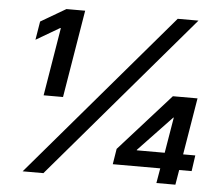

<svg xmlns="http://www.w3.org/2000/svg" viewBox="-52 -786 982 844"><g transform="rotate(5 439.5 -363.5)"><path d="M77.8 0H169.4L790.1 -727.3H698.5ZM83.5 -581 187.1 -641.7H190.3L140.6 -340.9H226.2L290.1 -727.3H207.4L96.9 -662.6ZM469.8 -65.7H679.3L668 0H751.8L762.8 -65.7H817.8L827.8 -135.7H774.1L815.7 -386.4H707L480.8 -134.2ZM569.6 -135.7V-137.8L717 -293H719.1L692.8 -135.7Z"/></g></svg>

Font: Magic Ui Pro Semi Bold
Style: Italic
Weight: 600
Italic angle: -9.39999°
Designer: Stefan Endress, Andreas Faust
Version: Version 1.000;FEAKit 1.0